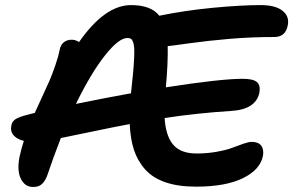

<svg xmlns="http://www.w3.org/2000/svg" viewBox="-20 -753 1158 758"><path d="M108.9 -15.1Q78.6 -15.1 62.5 -46.9Q46.4 -78.6 57.1 -133.8Q65.4 -170.9 74.2 -196.8Q47.4 -203.1 33.7 -218.8Q20 -234.4 24.9 -257.8Q27.3 -272.9 40.8 -282.2Q54.2 -291.5 91.8 -300.8Q94.2 -301.3 99.4 -302.7Q104.5 -304.2 108.9 -305.2Q113.3 -306.2 117.2 -307.1Q123.5 -321.3 145.5 -368.7Q167.5 -416 176.5 -437Q185.5 -458 197.8 -493.2Q210 -528.3 215.8 -557.1Q218.8 -574.7 231.2 -585.4Q243.7 -596.2 263.2 -596.2Q278.3 -596.2 292 -586.9Q394 -732.9 497.1 -732.9Q576.7 -732.9 608.9 -690.9Q708 -711.4 819.8 -722.2Q931.6 -732.9 1008.8 -732.9Q1066.9 -732.9 1095 -710.9Q1123 -689 1116.2 -653.8Q1107.9 -606.9 1063 -606.9Q972.2 -606.9 886.2 -599.6Q800.3 -592.3 729.2 -582.3Q658.2 -572.3 642.1 -570.8Q643.6 -505.4 634.8 -408.2Q851.6 -441.9 938 -441.9Q979.5 -441.9 994.4 -429Q1009.3 -416 1003.9 -386.2Q989.3 -320.3 891.1 -314.9Q759.3 -306.6 629.9 -287.1Q634.3 -216.3 663.8 -181.6Q693.4 -147 756.8 -147Q798.3 -147 836.9 -154.1Q875.5 -161.1 897.9 -169.9Q920.4 -178.7 941.4 -185.8Q962.4 -192.9 973.1 -192.9Q1000 -192.9 1011.2 -178Q1022.5 -163.1 1018.1 -137.2Q1006.8 -82.5 938.5 -49.3Q870.1 -16.1 753.9 -16.1Q683.6 -16.1 633.5 -33.2Q583.5 -50.3 553.5 -83.7Q523.4 -117.2 509 -160.9Q494.6 -204.6 492.2 -263.2Q432.1 -252 339.8 -232.7Q247.6 -213.4 220.2 -208Q187 -122.1 168.9 -66.9Q159.7 -39.1 145.5 -26.4Q131.3 -13.7 108.9 -15.1ZM482.9 -603Q448.7 -603 393.8 -533.4Q338.9 -463.9 279.8 -342.8Q392.1 -365.7 497.1 -384.8Q502.4 -433.1 505.4 -464.8Q508.3 -496.6 509.5 -522.5Q510.7 -548.3 509.8 -562.7Q508.8 -577.1 505.4 -586.9Q502 -596.7 496.6 -599.9Q491.2 -603 482.9 -603Z"/></svg>

Font: Shantell Sans Irregular Bouncy
Style: Italic
Weight: 600
Italic angle: -11.31°
Designer: Stephen Nixon, Anya Danilova, Shantell Martin
Foundry: Arrow Type
Version: Version 1.006;[9816181b4]